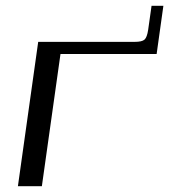

<svg xmlns="http://www.w3.org/2000/svg" viewBox="-20 -645 586 665"><path d="M522.5 -458H189.5L125 0H42L112.3 -500H446.3Q471.7 -500 480.5 -507.8Q489.3 -515.6 493.2 -542L504.9 -625H545.9Z"/></svg>

Font: okolaks
Style: RegularItalic
Weight: 500
Italic angle: -8°
Version: Version 000.6.0